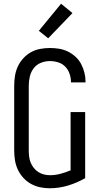

<svg xmlns="http://www.w3.org/2000/svg" viewBox="-20 -1000 540 1028"><path d="M246 8Q220 8 194 2.5Q168 -3 145 -16Q122 -29 104 -49Q86 -69 75 -93Q64 -117 60 -143Q56 -169 56 -195V-540Q56 -566 60 -592.5Q64 -619 75 -643Q86 -667 104 -687Q122 -707 145 -720Q168 -733 194.5 -738Q221 -743 247 -743Q272 -743 296.5 -739Q321 -735 343.5 -724Q366 -713 384.5 -696Q403 -679 414.5 -657Q426 -635 432 -611Q438 -587 438 -562V-559H360V-561Q360 -583 352.5 -605Q345 -627 329.5 -643Q314 -659 292 -666Q270 -673 247 -673Q222 -673 198.5 -663.5Q175 -654 160 -634Q145 -614 139.5 -589.5Q134 -565 134 -540V-195Q134 -178 136 -161.5Q138 -145 144 -130Q150 -115 160.5 -101.5Q171 -88 185 -79Q199 -70 215 -66Q231 -62 248 -62Q276 -62 304 -69.5Q332 -77 358 -88V-400H436V-46Q392 -21 344 -6.5Q296 8 246 8ZM238 -795 188 -835 307 -980 368 -930Z"/></svg>

Font: Iosevka Algr
Style: Regular
Weight: 400
Monospace: yes
Designer: Belleve Invis
Foundry: Belleve Invis
Version: Version 26.0.2; ttfautohint (v1.8.3)